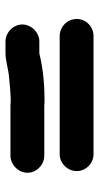

<svg xmlns="http://www.w3.org/2000/svg" viewBox="149 -688 360 698"><g transform="rotate(-90 329.0 -339.0)"><path d="M547 -179H117C84 -179 56 -207 56 -240C56 -273 84 -302 117 -302H547C581 -302 609 -274 609 -240C609 -206 581 -179 547 -179ZM527 -376H485C482 -376 479 -375 475 -374C426 -362 366 -357 308 -357C301 -358 292 -358 282 -358H112C79 -358 50 -386 50 -419C50 -452 79 -481 112 -481H282C293 -481 303 -481 312 -480C342 -480 369 -484 397 -486C425 -488 457 -499 484 -499H527C560 -499 589 -471 589 -438C589 -405 560 -376 527 -376Z"/></g></svg>

Font: Blanket
Style: Reversed
Weight: 700
Foundry: Cannot Into Space Fonts
Version: Version 0.9